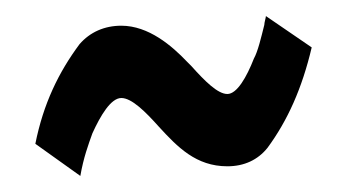

<svg xmlns="http://www.w3.org/2000/svg" viewBox="-20 -842 445 239"><path d="M80 -623C84 -646 90 -662 95 -676C105 -698 118 -720 131 -720C144 -720 161 -703 178 -684C201 -659 224 -635 263 -635C284 -635 301 -643 313 -658C338 -692 356 -732 368 -783L311 -822C311 -820 309 -814 309 -811C305 -795 301 -778 296 -769C287 -746 275 -725 263 -725C251 -725 235 -741 218 -760L213 -765C194 -785 165 -810 131 -810C110 -810 92 -802 79 -787C53 -752 34 -713 24 -663Z"/></svg>

Font: League Gothic Condensed
Style: Regular
Weight: 400
Width: 3
Designer: Tyler Finck
Foundry: The League of Moveable Type
Version: Version 1.001;PS 001.001;hotconv 1.0.56;makeotf.lib2.0.21325